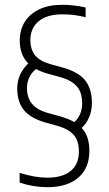

<svg xmlns="http://www.w3.org/2000/svg" viewBox="-20 -768 453 797"><path d="M319 -237Q336 -219 343.5 -195.2Q351 -171.5 351 -141Q351 -70.5 305.2 -30.8Q259.5 9 177 9Q118.5 9 61.5 -10V-50.5Q124.5 -30.5 176.5 -30.5Q239.5 -30.5 273.5 -58.5Q307.5 -86.5 307.5 -138.5Q307.5 -183.5 286.2 -207.8Q265 -232 220.5 -245L171.5 -258.5Q107 -276.5 79.2 -311Q51.5 -345.5 51.5 -400.5Q51.5 -431 63.5 -457.8Q75.5 -484.5 97.5 -504.5Q62 -539.5 62 -600.5Q62 -643.5 82.5 -676.8Q103 -710 142.5 -729Q182 -748 237 -748Q288.5 -748 335.5 -737V-696.5Q309 -703 286.5 -705.8Q264 -708.5 238 -708.5Q194 -708.5 164.5 -694.8Q135 -681 120.5 -657Q106 -633 106 -603Q106 -562 126.2 -537.8Q146.5 -513.5 190 -501.5L239 -488Q307 -469 334.2 -433.5Q361.5 -398 361.5 -341.5Q361.5 -309 350.5 -282.5Q339.5 -256 319 -237ZM228 -285.5Q263.5 -275.5 288.5 -261Q321 -290.5 321 -339Q321 -384.5 299 -409.5Q277 -434.5 232 -447.5L182.5 -461Q152.5 -469 129.5 -481.5Q111 -466.5 101.5 -446.5Q92 -426.5 92 -403Q92 -362 113.2 -336.8Q134.5 -311.5 178.5 -299Z"/></svg>

Font: Encode Sans Condensed ExLight
Style: Regular
Weight: 275
Width: 3
Designer: Multiple Designers
Foundry: Impallari Type
Version: Version 2.000